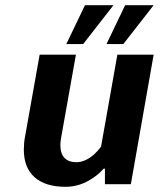

<svg xmlns="http://www.w3.org/2000/svg" viewBox="-20 -711 620 741"><path d="M72 -133Q72 -159 76 -180L133 -500H273L216 -180Q213 -164 213 -151Q213 -118 229 -101.5Q245 -85 274 -85Q309 -85 343 -115Q358 -129 370 -145L433 -500H573L485 0H385V-60H380Q360 -38 340 -25Q290 10 233 10Q155 10 113.5 -27Q72 -64 72 -133ZM236 -541 308 -691H418L301 -541ZM391 -541 463 -691H573L456 -541Z"/></svg>

Font: Scada
Style: Bold Italic
Weight: 700
Italic angle: -10°
Version: Version 4.000